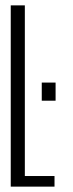

<svg xmlns="http://www.w3.org/2000/svg" viewBox="-20 -695 272 715"><path d="M20 0H183V-39.5H72.5V-675H20ZM135.5 -387.5V-320H187V-387.5Z"/></svg>

Font: Anybody ExtraCondensed Light
Style: Regular
Weight: 300
Width: 2
Version: Version 1.113;gftools[0.9.25]